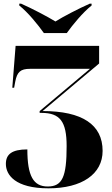

<svg xmlns="http://www.w3.org/2000/svg" viewBox="-20 -786 608 1046"><path d="M219 -606H344C376 -651 431 -718 479 -756V-766H469C410 -740 323 -695 282 -669C240 -695 154 -740 95 -766H85V-756C133 -718 187 -651 219 -606ZM244 240C427 240 539 162 539 36C539 -107 428 -181 212 -181L520 -440V-536H65L47 -308H57L63 -341C73 -394 92 -411 143 -411H470L196 -181V-171H206C307 -171 343 -124 343 10C343 177 320 230 240 230C162 230 129 173 129 28C44 28 12 55 12 107C12 167 63 240 244 240Z"/></svg>

Font: Noto Serif Display Black
Style: Regular
Weight: 900
Designer: Monotype Design Team
Foundry: Monotype Imaging Inc.
Version: Version 2.009